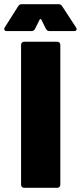

<svg xmlns="http://www.w3.org/2000/svg" viewBox="-68 -900 387 920"><path d="M-35 -751H82C90 -751 96 -754 100 -762L122 -806C124 -810 128 -810 130 -806L152 -762C156 -754 162 -751 170 -751H286C298 -751 303 -758 296 -769L230 -870C226 -877 220 -880 212 -880H37C29 -880 23 -877 19 -870L-45 -769C-51 -759 -47 -751 -35 -751ZM48 0H206C215 0 221 -6 221 -15V-685C221 -694 215 -700 206 -700H48C39 -700 33 -694 33 -685V-15C33 -6 39 0 48 0Z"/></svg>

Font: Barlow Semi Condensed Black
Style: Regular
Weight: 900
Width: 4
Designer: Jeremy Tribby
Foundry: Tribby Type
Version: Version 1.408;PS 001.408;hotconv 1.0.88;makeotf.lib2.5.64775